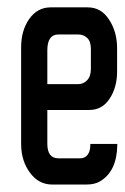

<svg xmlns="http://www.w3.org/2000/svg" viewBox="-20 -494 334 514"><path d="M294 -108.7V-106.2Q293.5 -70.7 281.9 -46.2Q270.3 -21.7 247.5 -8.4Q240.1 -4 231 -2Q221.8 0 212 0H119.6Q83.5 0 60.3 -31.6Q37.1 -62.7 36.6 -106.7V-368.1Q36.6 -411.6 57.8 -442.7Q80 -474.3 115.6 -474.3H214.9Q251 -474.3 272.2 -441.2Q293.5 -408.6 293.5 -364.6V-302.9Q293.5 -260.4 273.7 -230.2Q254 -199.6 218.9 -199.6H106.7V-109.2Q106.7 -70.2 136.4 -70.2H195.2Q207 -70.2 214.4 -79.5Q221.8 -88.9 221.8 -106.2V-108.7H224.3H291.5ZM189.7 -401.7H136.4Q107.2 -401.7 106.7 -360.7V-268.8H189.7Q203.1 -268.8 213.2 -279.2Q223.3 -289.5 223.3 -309.8V-362.6Q223.3 -383.4 213.4 -392.5Q203.6 -401.7 189.7 -401.7Z"/></svg>

Font: RIT Uroob
Style: 

Weight: 700
Designer: Hussain K H
Foundry: RIT
Version: 2.1.1